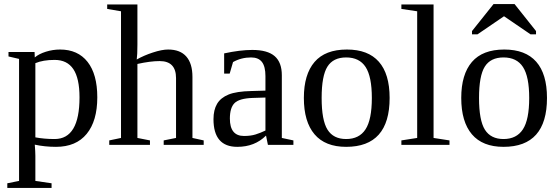

<svg xmlns="http://www.w3.org/2000/svg" viewBox="-20 -716 2762 949"><path d="M74.2 -424.8 22 -437V-459H150.9L151.9 -432.1Q172.4 -449.7 206.8 -460.4Q241.2 -471.2 276.9 -471.2Q364.7 -471.2 412.8 -410.2Q460.9 -349.1 460.9 -234.9Q460.9 -118.2 408.4 -54.2Q356 9.8 256.8 9.8Q201.7 9.8 151.9 -1Q154.8 34.2 154.8 54.2V178.2L234.9 189.9V212.9H16.1V189.9L74.2 178.2ZM373 -234.9Q373 -328.6 342.5 -374.3Q312 -419.9 250 -419.9Q192.9 -419.9 154.8 -403.8V-37.1Q198.2 -28.8 250 -28.8Q373 -28.8 373 -234.9Z M659.2 -495.1Q659.2 -444.3 655.8 -421.9Q690.9 -441.9 735.6 -456.5Q780.3 -471.2 811 -471.2Q870.6 -471.2 900.9 -436.5Q931.2 -401.9 931.2 -335.9V-34.2L986.8 -22V0H789.1V-22L850.1 -34.2V-330.1Q850.1 -414.1 769 -414.1Q723.1 -414.1 659.2 -399.9V-34.2L721.2 -22V0H520V-22L578.1 -34.2V-660.2L509.8 -671.9V-693.8H659.2Z M1227.1 -469.2Q1302.2 -469.2 1337.6 -438.5Q1373 -407.7 1373 -344.2V-34.2L1430.2 -22V0H1304.2L1294.9 -45.9Q1239.3 9.8 1152.8 9.8Q1035.2 9.8 1035.2 -127Q1035.2 -172.9 1053 -202.9Q1070.8 -232.9 1109.9 -248.8Q1148.9 -264.6 1223.1 -266.1L1292 -268.1V-339.8Q1292 -387.2 1274.7 -409.7Q1257.3 -432.1 1221.2 -432.1Q1172.4 -432.1 1131.8 -409.2L1115.2 -352.1H1087.9V-452.1Q1167 -469.2 1227.1 -469.2ZM1292 -233.9 1228 -231.9Q1162.6 -229.5 1139.4 -206.5Q1116.2 -183.6 1116.2 -129.9Q1116.2 -43.9 1186 -43.9Q1219.2 -43.9 1243.4 -51.5Q1267.6 -59.1 1292 -70.8Z M1905.8 -231.9Q1905.8 9.8 1690.9 9.8Q1587.4 9.8 1534.7 -52.2Q1481.9 -114.3 1481.9 -231.9Q1481.9 -348.1 1534.7 -409.7Q1587.4 -471.2 1694.8 -471.2Q1799.3 -471.2 1852.5 -410.9Q1905.8 -350.6 1905.8 -231.9ZM1817.9 -231.9Q1817.9 -337.4 1787.1 -384.8Q1756.3 -432.1 1690.9 -432.1Q1627 -432.1 1598.4 -386.7Q1569.8 -341.3 1569.8 -231.9Q1569.8 -121.1 1598.9 -75Q1627.9 -28.8 1690.9 -28.8Q1755.4 -28.8 1786.6 -76.7Q1817.9 -124.5 1817.9 -231.9Z M2123 -34.2 2201.7 -22V0H1963.9V-22L2042 -34.2V-660.2L1963.9 -671.9V-693.8H2123Z M2683.6 -231.9Q2683.6 9.8 2468.8 9.8Q2365.2 9.8 2312.5 -52.2Q2259.8 -114.3 2259.8 -231.9Q2259.8 -348.1 2312.5 -409.7Q2365.2 -471.2 2472.7 -471.2Q2577.1 -471.2 2630.4 -410.9Q2683.6 -350.6 2683.6 -231.9ZM2595.7 -231.9Q2595.7 -337.4 2564.9 -384.8Q2534.2 -432.1 2468.8 -432.1Q2404.8 -432.1 2376.2 -386.7Q2347.7 -341.3 2347.7 -231.9Q2347.7 -121.1 2376.7 -75Q2405.8 -28.8 2468.8 -28.8Q2533.2 -28.8 2564.5 -76.7Q2595.7 -124.5 2595.7 -231.9ZM2313 -546.4V-562.5L2419.4 -695.8H2523.4L2629.4 -562.5V-546.4H2602.1L2471.2 -635.7L2340.3 -546.4Z"/></svg>

Font: Tinos
Style: Regular
Weight: 400
Designer: Steve Matteson
Foundry: Monotype Imaging Inc.
Version: Version 1.23